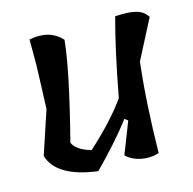

<svg xmlns="http://www.w3.org/2000/svg" viewBox="-86 -637 725 723"><g transform="rotate(-15 276.0 -275.0)"><path d="M83 -277 89 -444V-546Q169 -562 216 -511Q205 -396 137 -131Q149 -100 207 -83Q303 -170 357 -246V-248Q390 -425 423 -547Q477 -550 505 -542.5Q533 -535 548 -511L469 -358Q451 -205 448 -7Q414 4 379 -3Q344 -10 321 -32L369 -155L357 -165Q299 -89 211 0Q54 -20 27 -108Z"/></g></svg>

Font: Tillana Medium
Style: Regular
Weight: 500
Designer: Lipi Raval (Devanagari, Latin), Jonny Pinhorn (Latin)
Foundry: Indian Type Foundry
Version: Version 2.003;PS 1.0;hotconv 1.0.79;makeotf.lib2.5.61930; tt